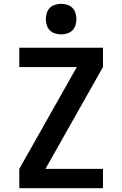

<svg xmlns="http://www.w3.org/2000/svg" viewBox="-20 -985 640 1005"><path d="M81 0V-101L382 -634H81V-735H519V-634L218 -101H519V0ZM300 -805Q284 -805 268 -810Q252 -815 241 -826Q230 -837 225 -853Q220 -869 220 -885Q220 -901 225 -917Q230 -933 241 -944Q252 -955 268 -960Q284 -965 300 -965Q316 -965 332 -960Q348 -955 359 -944Q370 -933 375 -917Q380 -901 380 -885Q380 -869 375 -853Q370 -837 359 -826Q348 -815 332 -810Q316 -805 300 -805Z"/></svg>

Font: Iosevka Aile
Style: Bold
Weight: 700
Designer: Belleve Invis
Foundry: Belleve Invis
Version: Version 28.0.1; ttfautohint (v1.8.4)